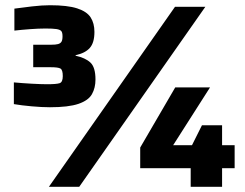

<svg xmlns="http://www.w3.org/2000/svg" viewBox="-20 -714 935 734"><path d="M171 -304Q141 -304 101.5 -307.5Q62 -311 33 -316V-399Q65 -396 101.5 -394Q138 -392 160 -392Q196 -392 208 -396Q220 -400 220 -423Q220 -447 211 -452Q202 -457 175 -457H107V-543H175Q193 -543 202 -545.5Q211 -548 215 -554.5Q219 -561 219 -575Q219 -590 214 -595.5Q209 -601 195 -603Q181 -605 154 -605Q127 -605 94 -602.5Q61 -600 35 -597V-681Q63 -685 102 -689.5Q141 -694 171 -694Q238 -694 275 -682Q312 -670 326.5 -647.5Q341 -625 341 -592Q341 -551 323.5 -531Q306 -511 269 -503V-501Q306 -493 325.5 -475Q345 -457 345 -410Q345 -378 331.5 -354Q318 -330 280 -317Q242 -304 171 -304ZM167 0 649 -688H765L283 0ZM709 0V-71H516V-150L650 -380H783L642 -159H714L752 -235H829V-159H877V-71H829V0Z"/></svg>

Font: Saira SemiExpanded ExtraBold
Style: Regular
Weight: 800
Width: 6
Designer: Hector Gatti with collaboration of the Omnibus-Type team
Foundry: Omnibus-Type
Version: Version 1.101